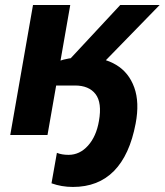

<svg xmlns="http://www.w3.org/2000/svg" viewBox="-20 -540 659 768"><path d="M186 193.2 207.6 71.4Q227.2 79.4 254.2 79.4Q299 79.4 332.1 42.5Q365.2 5.6 375.8 -56.2Q388.6 -129.2 362.2 -163.6Q335.8 -198 279.6 -198H198.4L215.4 -295.6Q251.6 -308.8 303.8 -311H322.4Q394 -311 444.8 -280.4Q495.6 -249.8 517.1 -190Q538.6 -130.2 522.6 -46Q498.8 80 435.9 143.9Q373 207.8 271.8 207.8Q226.2 207.8 186 193.2ZM112 -520H261L170 0H21ZM233.6 -275.6 461 -520H618.6L356.2 -250.6Z"/></svg>

Font: Fixel Italic Variable 20240409 Display Thin
Style: Italic
Weight: 100
Italic angle: -10°
Designer: AlfaBravo + MacPaw
Foundry: Kyrylo Tkachov, Marchela Mozhyna, Serhii Makarenko, Maria Weinstein, Zakhar Kryvoshyya
Version: Version 1.211;Glyphs 3.2 (3225)